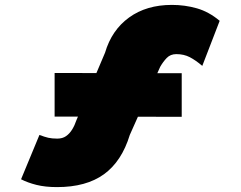

<svg xmlns="http://www.w3.org/2000/svg" viewBox="-20 -733 986 784"><path d="M213 31Q165 31 129 22Q93 13 66 -1L141 -182Q162 -174 177 -170.5Q192 -167 214 -167Q235 -167 249.5 -177Q264 -187 274.5 -204Q285 -221 292 -242L409 -518Q436 -610 507 -661.5Q578 -713 682 -713Q735 -713 784 -699Q833 -685 877 -648L806 -464Q779 -487 755 -499.5Q731 -512 700 -512Q676 -512 661 -496.5Q646 -481 634 -460L510 -182Q477 -74 404.5 -21.5Q332 31 213 31ZM203 -257V-435L722 -434V-256Z"/></svg>

Font: Lexend Zetta Black
Style: Regular
Weight: 900
Designer: Bonnie Shaver-Troup, Thomas Jockin
Foundry: Lexend
Version: Version 1.007